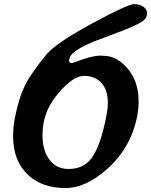

<svg xmlns="http://www.w3.org/2000/svg" viewBox="-20 -930 748 951"><path d="M305.2 1.5Q189.5 1.5 119.6 -63Q44.9 -132.3 44.9 -255.4Q44.9 -297.9 53.2 -344.2Q73.7 -448.7 107.9 -515.6Q137.2 -571.3 210 -660.2Q257.8 -717.8 441.9 -816.9Q613.3 -909.7 645.5 -909.7Q670.9 -909.7 689.7 -897Q708.5 -884.3 708.5 -863.8Q708.5 -852.1 700.7 -838.9Q688 -817.9 601.6 -783.7Q521.5 -752.9 440.4 -722.7Q350.1 -684.1 329.6 -653.3Q322.8 -641.6 322.3 -630.4Q322.3 -617.7 334 -617.7Q340.8 -617.7 352.1 -622.6Q432.1 -653.8 475.6 -654.3Q492.7 -654.3 513.2 -651.9Q563.5 -645 609.4 -593.8Q667 -527.8 666.5 -427.7Q666.5 -393.1 659.7 -355.5Q628.9 -196.8 507.8 -90.3Q402.8 1.5 305.2 1.5ZM279.8 -480.5Q210.4 -404.3 195.8 -320.8Q190.4 -291 190.4 -261.7Q190.4 -185.5 224.1 -140.1Q262.7 -86.9 336.4 -93.8Q399.4 -99.1 435.5 -149.4Q478 -208.5 506.8 -354.5Q513.7 -389.6 514.2 -420.4Q514.2 -489.7 477.1 -524.4Q446.3 -554.2 396 -554.2Q345.7 -554.2 279.8 -480.5Z"/></svg>

Font: Accordance
Style: Bold-Italic
Weight: 700
Italic angle: -11°
Version: Version 1.2 (build January 31, 2020) Miklal Software Solutio